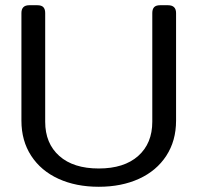

<svg xmlns="http://www.w3.org/2000/svg" viewBox="-20 -700 756 735"><path d="M62 -238V-650Q62 -680 92 -680H123Q139 -680 146 -672.5Q153 -665 153 -650V-234Q153 -151 207 -103Q261 -55 358 -55Q455 -55 509 -103Q563 -151 563 -234V-650Q563 -665 570 -672.5Q577 -680 593 -680H623Q654 -680 654 -650V-238Q654 -161 616.5 -103.5Q579 -46 512 -15.5Q445 15 358 15Q271 15 204 -15.5Q137 -46 99.5 -103.5Q62 -161 62 -238Z"/></svg>

Font: Mitr Light
Style: Regular
Weight: 300
Designer: Thanarat Vachiruckul
Foundry: Cadson Demak
Version: Version 1.003